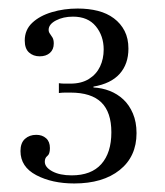

<svg xmlns="http://www.w3.org/2000/svg" viewBox="-20 -687 387 450"><path d="M154 -257Q102 -257 65 -276.5Q28 -296 28 -333Q28 -352 38.5 -361.5Q49 -371 65 -371Q79 -371 88 -363Q97 -355 97 -340Q97 -326 91 -321.5Q85 -317 85 -308Q85 -295 102.5 -285.5Q120 -276 148 -276Q194 -276 217.5 -302.5Q241 -329 241 -377Q241 -424 217.5 -447Q194 -470 145 -470Q140 -470 133 -470Q126 -470 118 -469V-492Q125 -491 131.5 -491Q138 -491 145 -491Q171 -491 188.5 -502Q206 -513 214.5 -531Q223 -549 223 -571Q223 -603 204.5 -625.5Q186 -648 151 -648Q128 -648 111 -639Q94 -630 94 -617Q94 -612 97 -608Q100 -604 103 -599Q106 -594 106 -585Q106 -571 97 -563Q88 -555 73 -555Q58 -555 48 -564Q38 -573 38 -592Q38 -617 55.5 -633.5Q73 -650 101.5 -658.5Q130 -667 162 -667Q188 -667 209.5 -661.5Q231 -656 247 -644Q263 -632 272 -614.5Q281 -597 281 -573Q281 -537 260.5 -514Q240 -491 199 -484V-482Q219 -481 237 -474Q255 -467 269 -454Q283 -441 291.5 -421Q300 -401 300 -375Q300 -320 260.5 -288.5Q221 -257 154 -257Z"/></svg>

Font: Frank Ruhl Libre Light
Style: Regular
Weight: 300
Designer: Yanek Iontef
Foundry: Fontef
Version: Version 6.003;gftools[0.9.30]